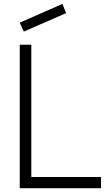

<svg xmlns="http://www.w3.org/2000/svg" viewBox="-20 -984 564 1004"><path d="M104.2 -818.8 83.3 -865.6 306.2 -963.5 326 -915.6ZM143.8 -750V-58.3H508.3V0H83.3V-750Z"/></svg>

Font: Manrope3 Light
Style: Regular
Weight: 300
Designer: Mikhail Sharanda
Foundry: Mikhail Sharanda
Version: Version 3.000;PS 003.000;hotconv 1.0.88;makeotf.lib2.5.64775